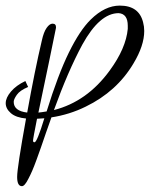

<svg xmlns="http://www.w3.org/2000/svg" viewBox="-52 -638 525 672"><path d="M46.4 -333.6Q17.6 -321.6 6.8 -306Q-4 -290.4 -4 -281.6Q-4 -249.6 43.2 -244Q69.6 -391.2 94.4 -496Q100.8 -525.6 111.2 -540.4Q121.6 -555.2 132 -555.2Q144.8 -555.2 144 -540.8Q127.2 -456.8 82.4 -244Q92 -244.8 111.2 -248Q151.2 -376.8 188.8 -453.6Q227.2 -532 265.6 -569.6Q315.2 -618.4 367.2 -618.4Q434.4 -618.4 448.8 -560Q452.8 -545.6 452.8 -529.6Q452.8 -478.4 415.2 -416Q356.8 -317.6 248 -264.8Q191.2 -236.8 128 -227.2Q120 -205.6 109.2 -174Q98.4 -142.4 91.6 -122.8Q84.8 -103.2 76 -79.2Q67.2 -55.2 60.8 -40.4Q54.4 -25.6 47.2 -12Q34.4 13.6 24.8 13.6Q8 13.6 8 -18.8Q8 -51.2 39.2 -223.2Q4 -226.4 -14 -242Q-32 -257.6 -32 -276.8Q-32 -296 -13.6 -317.6Q4.8 -339.2 36.8 -354.4ZM395.2 -548Q395.2 -589.6 363.2 -592Q296.8 -592 236 -481.6Q185.6 -388 136.8 -252.8Q252.8 -282.4 332 -391.2Q388.8 -468.8 395.2 -536.8Q395.2 -542.4 395.2 -548ZM68.8 -140Q77.6 -140 103.2 -224L77.6 -222.4Q63.2 -150.4 63.6 -145.2Q64 -140 68.8 -140Z"/></svg>

Font: Euphoria Script
Style: Regular
Weight: 400
Designer: Sabrina Mariela Lopez
Foundry: Sabrina Mariela Lopez
Version: Version 1.002